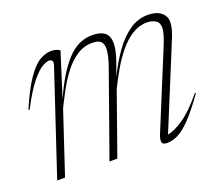

<svg xmlns="http://www.w3.org/2000/svg" viewBox="-94 -658 927 804"><g transform="rotate(-20 369.0 -256.0)"><path d="M709 -145Q664.5 -82.5 632 -48.8Q599.5 -15 574.2 -2.5Q549 10 525.5 10Q504.5 10 502.5 -2.5Q500.5 -15 509.5 -36.5L642 -358.5Q659.5 -400 665 -419.8Q670.5 -439.5 670.5 -450.5Q670.5 -474.5 654.2 -484Q638 -493.5 617.5 -493.5Q581.5 -493.5 550.5 -474Q519.5 -454.5 493 -422.2Q466.5 -390 444.2 -351.5Q422 -313 403.5 -275.5L306 0H271L402 -369Q420.5 -421 420.5 -449Q420.5 -472.5 408.5 -482Q396.5 -491.5 373 -491.5Q335.5 -491.5 304.8 -471.8Q274 -452 248.8 -419.8Q223.5 -387.5 202.8 -349.5Q182 -311.5 164.5 -275.5L73 0H38L189.5 -455Q195 -471 190.8 -477.2Q186.5 -483.5 176.5 -483.5Q166.5 -483.5 146.8 -472.8Q127 -462 98 -426.5Q69 -391 30.5 -317.5L26 -319.5Q61.5 -402 91.5 -445Q121.5 -488 148 -503.2Q174.5 -518.5 198 -518.5Q211.5 -518.5 220.2 -515.8Q229 -513 237.5 -507.5L175.5 -312Q219.5 -411.5 269.2 -466.8Q319 -522 382.5 -522Q419 -522 438 -507.2Q457 -492.5 457 -459Q457 -429 439.5 -379.5L419 -322.5Q446.5 -379.5 478.8 -424.5Q511 -469.5 548.8 -495.8Q586.5 -522 630.5 -522Q668.5 -522 689.2 -505.2Q710 -488.5 710 -462.5Q710 -447 704.8 -428Q699.5 -409 682 -367.5L540 -22.5Q566.5 -25.5 609.2 -54Q652 -82.5 705.5 -147.5Z"/></g></svg>

Font: Newsreader Display ExtraLight
Style: Italic
Weight: 275
Italic angle: -17°
Designer: Hugues Gentile
Foundry: Production Type
Version: Version 1.002